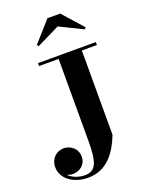

<svg xmlns="http://www.w3.org/2000/svg" viewBox="-184 -1082 914 1200"><g transform="rotate(-20 272.5 -482.0)"><path d="M330.5 -923.5 483.5 -848.5 493.5 -858.5 373.5 -993.5H288.5L168.5 -858.5L178.5 -848.5ZM137 -750V-730.5H267V-190C267 -50.5 251 9 173.5 9C133.5 9 92.5 -6.5 65.5 -33.5C78 -27.5 91.5 -24 105 -24C152 -24 194 -55 194 -108C194 -164 147.5 -195 105 -195C57 -195 15.5 -158.5 15.5 -101.5C15.5 -26.5 87 30.5 189 30.5C320.5 30.5 384 -74.5 421.5 -170V-730.5H521.5V-750Z"/></g></svg>

Font: Bodoni* 11pt
Style: Bold
Weight: 700
Version: Version 2.3